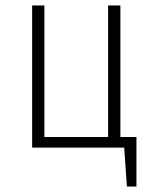

<svg xmlns="http://www.w3.org/2000/svg" viewBox="-20 -542 560 705"><path d="M422 -39H481V143H446L436 0H98V-522H143V-39H377V-522H422Z"/></svg>

Font: Fira Sans Condensed ExtraLight
Style: Regular
Weight: 275
Width: 3
Designer: Carrois Corporate & Edenspiekermann AG
Foundry: Carrois Corporate GbR & Edenspiekermann AG
Version: Version 4.203